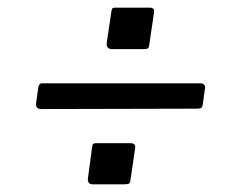

<svg xmlns="http://www.w3.org/2000/svg" viewBox="-20 -623 598 500"><path d="M320 -156Q319 -147 316 -145Q313 -143 302 -143H222Q214 -143 211 -147.5Q208 -152 209 -159L220 -241Q221 -247 223 -248.5Q225 -250 229 -250H322Q327 -250 330 -246.5Q333 -243 332 -237ZM508 -351Q507 -344 504 -342Q501 -340 492 -340L87 -339Q80 -339 76.5 -343Q73 -347 74 -354L80 -397Q82 -402 83.5 -404Q85 -406 89 -406H504Q508 -406 511.5 -402.5Q515 -399 514 -394ZM369 -508Q368 -500 365.5 -497.5Q363 -495 352 -495H272Q264 -495 260.5 -499.5Q257 -504 258 -511L270 -593Q271 -600 273 -601.5Q275 -603 279 -603H371Q377 -603 379.5 -599.5Q382 -596 381 -590Z"/></svg>

Font: Libre Franklin
Style: Italic
Weight: 400
Italic angle: -8°
Designer: Pablo Impallari, Rodrigo Fuenzalida, Nhung Nguyen
Foundry: Impallari Type
Version: Version 3.000